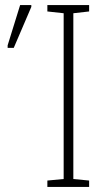

<svg xmlns="http://www.w3.org/2000/svg" viewBox="-20 -734 413 754"><path d="M330 0V-25L268 -31V-682L330 -689V-714H166V-689L230 -682V-31L166 -25V0ZM10 -546H34L103 -707V-714H59L10 -556Z"/></svg>

Font: Noto Sans Condensed ExtraLight
Style: Regular
Weight: 200
Width: 3
Designer: Monotype Design Team
Foundry: Monotype Imaging Inc.
Version: Version 2.013